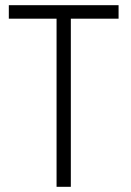

<svg xmlns="http://www.w3.org/2000/svg" viewBox="-20 -720 505 740"><path d="M14 -648H198V0H253V-648H437V-700H14Z"/></svg>

Font: Jost Light
Style: Regular
Weight: 300
Version: Version 3.710